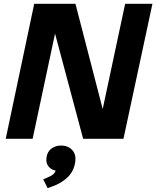

<svg xmlns="http://www.w3.org/2000/svg" viewBox="-20 -723 814 1000"><path d="M9.8 0 158.2 -703.1H373L537.6 -67.4L495.6 -64.9L631.8 -703.1H773.9L623 0H413.1L242.2 -639.6L286.6 -641.6L149.9 0ZM228 256.8 205.1 210.9 217.3 206.1Q245.6 194.3 256.8 185.1Q268.1 175.8 270.5 161.6L272 151.9L283.7 168Q251 165 234.4 146Q217.8 127 222.2 97.7Q226.1 65.9 249.3 49.6Q272.5 33.2 305.2 35.2Q338.9 37.6 357.9 60.3Q377 83 372.1 119.1Q365.2 168 333.3 199.2Q301.3 230.5 253.9 247.6Z"/></svg>

Font: Schibsted Grotesk
Style: Bold Italic
Weight: 700
Italic angle: -12°
Designer: Bakken & Baeck AS, Henrik Kongsvoll
Foundry: Schibsted ASA
Version: Version 1.100;gftools[0.9.25]